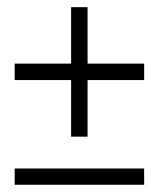

<svg xmlns="http://www.w3.org/2000/svg" viewBox="-20 -511 438 530"><path d="M20.5 -290H176.3V-133.8H221.7V-290H377.9V-335.4H221.7V-491.2H176.3V-335.4H20.5ZM20.5 -1H377.9V-45.9H20.5Z"/></svg>

Font: Petit Formal Script
Style: Regular
Weight: 400
Designer: Pablo Impallari, Brenda Gallo, Rodrigo Fuenzalida
Foundry: Pablo Impallari, Brenda Gallo, Rodrigo Fuenzalida
Version: Version 1.001